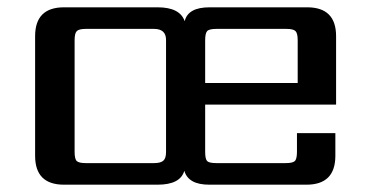

<svg xmlns="http://www.w3.org/2000/svg" viewBox="-20 -505 1005 525"><path d="M541 -278H794V-395Q794 -414 788 -420Q782 -426 763 -426H572Q552 -426 546.5 -420Q541 -414 541 -395ZM434 -89V-396Q434 -426 401 -426H215Q196 -426 190 -420Q184 -414 184 -395V-90Q184 -70 190 -64.5Q196 -59 215 -59H401Q419 -59 426.5 -65.5Q434 -72 434 -89ZM553 -485H820Q899 -485 899 -406V-219H541V-90Q541 -70 546.5 -64.5Q552 -59 572 -59H761Q780 -59 786 -64.5Q792 -70 792 -90V-141H897V-79Q897 0 818 0H552Q495 0 484 -38Q473 0 411 0H155Q76 0 76 -79V-406Q76 -485 155 -485H411Q472 -485 485 -447Q494 -485 553 -485Z"/></svg>

Font: Sarpanch Medium
Style: Regular
Weight: 500
Designer: Manushi Parikh (Devanagari and Latin), Jyotish Sonowal (Devanagari)
Foundry: Indian Type Foundry
Version: Version 2.004;PS 1.0;hotconv 1.0.78;makeotf.lib2.5.61930; tt